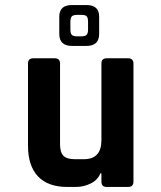

<svg xmlns="http://www.w3.org/2000/svg" viewBox="-20 -741 640 761"><path d="M280 0H247Q170 0 130.5 -42Q91 -84 91 -163V-489Q91 -510 112 -510H197Q218 -510 218 -489V-169Q218 -137 231.5 -123.5Q245 -110 276 -110H313Q382 -110 382 -186V-489Q382 -510 403 -510H487Q509 -510 509 -489V-21Q509 0 487 0H403Q382 0 382 -21V-54H378Q367 -27 339 -13.5Q311 0 280 0ZM259 -654V-624Q259 -608 265 -602.5Q271 -597 286 -597H302Q317 -597 323 -602.5Q329 -608 329 -624V-654Q329 -671 323.5 -676.5Q318 -682 303 -682H286Q271 -682 265 -676.5Q259 -671 259 -654ZM215 -607V-675Q215 -721 265 -721H323Q373 -721 373 -675V-607Q373 -559 323 -559H265Q215 -559 215 -607Z"/></svg>

Font: RajdhaniMono
Style: Bold
Weight: 700
Monospace: yes
Designer: Satya Rajpurohit, Jyotish Sonowal
Foundry: Indian Type Foundry
Version: Version 1.201;PS 1.0;hotconv 1.0.78;makeotf.lib2.5.61930; tt